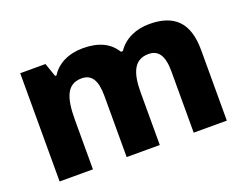

<svg xmlns="http://www.w3.org/2000/svg" viewBox="-91 -788 1173 915"><g transform="rotate(-20 495.0 -330.5)"><path d="M729 -610C663 -610 602 -584 568 -532H558C527 -583 473 -610 393 -610C321 -610 262 -582 231 -531H224L200 -600H72V-51H241V-301C241 -414 263 -477 338 -477C388 -477 412 -441 412 -362V-51H580V-318C580 -420 606 -477 677 -477C727 -477 752 -442 752 -362V-51H920V-409C920 -550 854 -610 729 -610Z"/></g></svg>

Font: Noto Sans Tamil UI ExtraBold
Style: Regular
Weight: 800
Designer: Jelle Bosma - Monotype Design Team
Foundry: Monotype Imaging Inc.
Version: Version 2.004